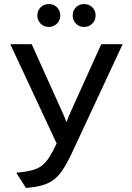

<svg xmlns="http://www.w3.org/2000/svg" viewBox="-20 -919 656 951"><path d="M108.5 12 60.5 -63.5Q105.5 -67.5 135.2 -74.8Q165 -82 185.5 -97.2Q206 -112.5 223.2 -139.2Q240.5 -166 260.5 -208.5L31 -700H137L290 -361Q294.5 -351 299.5 -339Q304.5 -327 309 -313.5Q313.5 -326 318.5 -338Q323.5 -350 328.5 -361.5L481.5 -700H587.5L336.5 -162Q313 -112 291.8 -79.5Q270.5 -47 245.8 -28.5Q221 -10 188.2 -1Q155.5 8 108.5 12ZM221.5 -785.5Q197.5 -785.5 181.2 -802Q165 -818.5 165 -842.5Q165 -867 181.2 -883Q197.5 -899 221.5 -899Q246 -899 262.2 -883Q278.5 -867 278.5 -842.5Q278.5 -818.5 262.2 -802Q246 -785.5 221.5 -785.5ZM396.5 -785.5Q372.5 -785.5 356.2 -802Q340 -818.5 340 -842.5Q340 -867 356.2 -883Q372.5 -899 396.5 -899Q421 -899 437.2 -883Q453.5 -867 453.5 -842.5Q453.5 -818.5 437.2 -802Q421 -785.5 396.5 -785.5Z"/></svg>

Font: Overpass Mono Medium
Style: Regular
Weight: 500
Monospace: yes
Designer: Delve Withrington, Dave Bailey
Foundry: Delve Fonts LLC
Version: Version 4.000